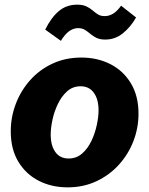

<svg xmlns="http://www.w3.org/2000/svg" viewBox="-20 -786 637 819"><path d="M268.6 13.2Q200.2 13.2 145.3 -14.9Q90.3 -43 58.1 -96.4Q25.9 -149.9 25.9 -225.6Q25.9 -286.6 47.4 -343Q68.8 -399.4 108.6 -444.1Q148.4 -488.8 203.9 -514.6Q259.3 -540.5 327.1 -540.5Q395.5 -540.5 450.7 -512.5Q505.9 -484.4 538.3 -430.7Q570.8 -377 570.8 -301.3Q570.8 -239.7 548.8 -183.3Q526.9 -127 486.6 -82.8Q446.3 -38.6 390.9 -12.7Q335.4 13.2 268.6 13.2ZM272.9 -109.9Q306.2 -109.9 330.3 -131.1Q354.5 -152.3 369.9 -184.8Q385.3 -217.3 392.8 -252.4Q400.4 -287.6 400.4 -315.4Q400.4 -362.3 380.4 -390.1Q360.4 -418 323.7 -418Q290.5 -418 266.6 -396.7Q242.7 -375.5 227.1 -343Q211.4 -310.5 203.9 -275.4Q196.3 -240.2 196.3 -211.9Q196.3 -165 216.1 -137.5Q235.8 -109.9 272.9 -109.9ZM428.7 -617.2Q406.2 -617.2 391.4 -624.5Q376.5 -631.8 365.2 -641.6Q354 -651.4 342 -658.7Q330.1 -666 313 -666Q293.5 -666 275.4 -653.3Q257.3 -640.6 239.7 -611.8L172.9 -659.7Q197.8 -710.4 230.5 -738.3Q263.2 -766.1 309.1 -766.1Q333.5 -766.1 348.9 -758.5Q364.3 -751 375.2 -741.5Q386.2 -731.9 397.7 -724.6Q409.2 -717.3 426.8 -717.3Q444.8 -717.3 461.9 -727.3Q479 -737.3 496.6 -761.7L560.5 -711.4Q536.6 -669.9 503.7 -643.6Q470.7 -617.2 428.7 -617.2Z"/></svg>

Font: Schibsted Grotesk ExtraBold
Style: Italic
Weight: 800
Italic angle: -12°
Designer: Bakken & Baeck AS, Henrik Kongsvoll
Foundry: Schibsted ASA
Version: Version 1.100; ttfautohint (v1.8.4.7-5d5b);gftools[0.9.25]